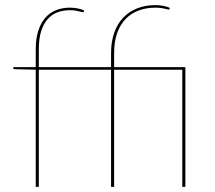

<svg xmlns="http://www.w3.org/2000/svg" viewBox="-20 -732 844 752"><path d="M120 0V-459L38 -461Q32 -461 32 -465V-469H120V-539Q120 -581 130 -611.8Q140 -642.5 157.5 -662.5Q175 -682.5 199.5 -692.2Q224 -702 253.5 -702Q268 -702 283.5 -699.2Q299 -696.5 309.5 -691L308.5 -687Q307.5 -683.5 304.5 -684Q301.5 -684.5 295.2 -686.2Q289 -688 278.8 -690Q268.5 -692 253.5 -692Q227.5 -692 205.2 -683.8Q183 -675.5 166.8 -657.2Q150.5 -639 141.2 -609.8Q132 -580.5 132 -539V-469H415V-524Q415 -569.5 427.8 -604.8Q440.5 -640 463.5 -663.8Q486.5 -687.5 518.5 -699.8Q550.5 -712 589 -712Q603.5 -712 619 -709.2Q634.5 -706.5 645 -701L644 -697Q643 -694 640.2 -694.5Q637.5 -695 631.2 -696.5Q625 -698 614.8 -700Q604.5 -702 589 -702Q553.5 -702 524 -691.2Q494.5 -680.5 472.8 -658.5Q451 -636.5 439 -603Q427 -569.5 427 -524V-469H706V0H694V-459H427V0H415V-459H132V0Z"/></svg>

Font: Lato Hairline
Style: Regular
Weight: 100
Designer: Lukasz Dziedzic
Foundry: tyPoland Lukasz Dziedzic
Version: Version 2.007; 2014-02-27